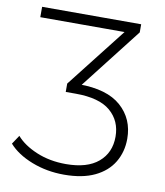

<svg xmlns="http://www.w3.org/2000/svg" viewBox="-80 -766 718 838"><g transform="rotate(10 279.0 -347.5)"><path d="M260 5Q183 5 116.5 -21Q50 -47 13 -89L39 -128Q71 -91 129.5 -66.5Q188 -42 260 -42Q354 -42 403.5 -84Q453 -126 453 -197Q453 -267 403.5 -309.5Q354 -352 249 -352H205V-389L428 -674L435 -654H39V-700H478V-664L256 -379L234 -395H256Q381 -395 443 -340Q505 -285 505 -197Q505 -139 477.5 -93Q450 -47 395.5 -21Q341 5 260 5Z"/></g></svg>

Font: Modern
Style: Regular
Weight: 300
Designer: Julieta Ulanovsky
Foundry: Julieta Ulanovsky
Version: Version 8.000